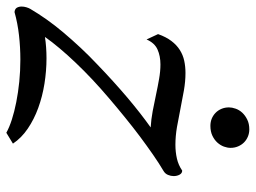

<svg xmlns="http://www.w3.org/2000/svg" viewBox="-151 -648 793 595"><g transform="rotate(90 245.5 -350.5)"><path d="M476.6 -518.6Q484.9 -518.6 489.3 -510.5Q493.7 -502.4 493.7 -492.2Q493.7 -483.4 490 -474.6Q486.3 -465.8 478 -460.9Q454.1 -446.8 427 -428Q399.9 -409.2 370.8 -387.5Q341.8 -365.7 311.8 -341.3Q281.7 -316.9 252 -291.5Q222.7 -266.6 194.8 -240.5Q167 -214.4 142.6 -188.7Q118.2 -163.1 97.7 -138.7Q77.1 -114.3 62.5 -93.3Q78.1 -95.7 94.7 -96.9Q111.3 -98.1 128.4 -98.1Q167.5 -98.1 207.3 -91.8Q247.1 -85.4 282.5 -72.5Q317.9 -59.6 346.7 -40Q375.5 -20.5 393.1 5.9L359.4 26.4Q342.8 17.1 318.6 9.3Q294.4 1.5 264.6 -4.4Q234.9 -10.3 201.4 -13.7Q168 -17.1 132.8 -17.1Q94.7 -17.1 57.6 -12.9Q20.5 -8.8 -14.6 1Q-24.4 0 -28.1 -6.3Q-31.7 -12.7 -31.7 -21Q-31.7 -28.3 -29.5 -35.6Q-27.3 -43 -24.4 -47.9Q-10.7 -71.3 7.8 -97.7Q26.4 -124 48.8 -150.6Q71.3 -177.2 96.2 -203.9Q121.1 -230.5 147 -254.9Q173.3 -280.3 199.7 -304.2Q226.1 -328.1 251.2 -349.4Q276.4 -370.6 299.6 -388.7Q322.8 -406.7 342.8 -420.9Q317.9 -422.4 292.2 -427.2Q266.6 -432.1 241.5 -437.5Q216.3 -442.9 192.6 -447Q168.9 -451.2 147.9 -451.2Q121.6 -451.2 101.3 -442.1Q81.1 -433.1 70.3 -408.2L53.7 -443.8Q62.5 -468.8 75 -485.1Q87.4 -501.5 102.8 -511.2Q118.2 -521 136.2 -524.9Q154.3 -528.8 174.3 -528.8Q200.2 -528.8 228.3 -523.9Q256.3 -519 284.9 -513.2Q313.5 -507.3 341.8 -502.4Q370.1 -497.6 396.5 -497.6Q418.9 -497.6 439.2 -502.2Q459.5 -506.8 476.6 -518.6ZM337.9 -606Q326.2 -606 315.9 -610.1Q305.7 -614.3 297.9 -621.8Q290 -629.4 285.4 -640.1Q280.8 -650.9 280.8 -663.6Q280.8 -672.9 284.7 -684.1Q288.6 -695.3 297.1 -704.6Q305.7 -713.9 318.6 -720.2Q331.5 -726.6 349.1 -726.6Q360.8 -726.6 371.3 -722.2Q381.8 -717.8 389.4 -710.2Q397 -702.6 401.6 -691.9Q406.2 -681.2 406.2 -668.5Q406.2 -658.7 402.3 -647.9Q398.4 -637.2 389.9 -627.7Q381.3 -618.2 368.4 -612.1Q355.5 -606 337.9 -606Z"/></g></svg>

Font: Arian Grqi
Style: Italic
Weight: 400
Italic angle: -15°
Designer: Ruben Hakobyan (Tarumian)
Foundry: Ruben Hakobyan (Tarumian)
Version: Version 1.002